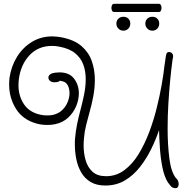

<svg xmlns="http://www.w3.org/2000/svg" viewBox="-20 -941 993 1008"><path d="M901 47Q893 47 885 43Q880 41 872 30.5Q864 20 861 16Q842 -15 832.5 -63Q823 -111 819.5 -163.5Q816 -216 815 -258Q799 -210 774 -159Q749 -108 715 -64.5Q681 -21 636 6Q591 33 533 33Q486 33 455 14Q424 -5 406 -36.5Q388 -68 380.5 -106Q373 -144 373 -182Q373 -190 373 -198Q373 -206 374 -213Q377 -251 384.5 -288Q392 -325 402 -362Q413 -403 421.5 -444.5Q430 -486 430 -526Q430 -567 417.5 -601.5Q405 -636 375 -661Q345 -686 292 -696Q282 -698 272.5 -699Q263 -700 253 -700Q181 -700 135 -651Q89 -602 79 -526Q78 -518 77.5 -509.5Q77 -501 77 -493Q77 -438 105 -395Q133 -352 191 -339Q199 -337 208.5 -336Q218 -335 227 -335Q246 -335 259 -338Q288 -345 307 -363.5Q326 -382 335.5 -406Q345 -430 345 -452Q345 -475 336 -492.5Q327 -510 309 -514Q297 -517 296 -517Q293 -517 291.5 -515Q290 -513 284 -511Q276 -509 265 -509Q251 -509 242.5 -516.5Q234 -524 234 -534Q234 -547 251 -555Q259 -558 270.5 -559.5Q282 -561 292 -561Q344 -561 369 -528Q394 -495 394 -451Q394 -418 380 -384Q366 -350 338.5 -324Q311 -298 270 -289Q260 -287 250 -286Q240 -285 230 -285Q198 -285 173 -292Q100 -312 64 -369.5Q28 -427 28 -497Q28 -506 28.5 -515Q29 -524 30 -533Q39 -594 69.5 -643Q100 -692 147.5 -721Q195 -750 255 -750Q267 -750 279 -748.5Q291 -747 303 -745Q370 -732 408 -699Q446 -666 462 -620Q478 -574 478 -522Q478 -479 469.5 -434Q461 -389 449 -348Q440 -316 432 -283.5Q424 -251 421 -217Q420 -207 419.5 -197Q419 -187 419 -177Q419 -137 429.5 -100Q440 -63 465.5 -39.5Q491 -16 537 -16Q590 -16 632.5 -47.5Q675 -79 707 -131Q739 -183 763 -246.5Q787 -310 803 -375Q819 -440 829 -497Q839 -554 843 -593Q847 -616 848.5 -630.5Q850 -645 853 -656Q856 -668 868 -668Q873 -668 880 -664Q886 -660 888 -652.5Q890 -645 888 -638Q885 -626 884 -613Q879 -577 873.5 -520.5Q868 -464 864 -398.5Q860 -333 860 -267Q860 -182 869 -110.5Q878 -39 903 -7Q903 -5 905 -5L907 -3Q918 8 918 26Q918 34 914 40.5Q910 47 901 47ZM780 -780Q764 -780 753.5 -791Q743 -802 743 -817Q743 -833 753.5 -843Q764 -853 780 -853Q796 -853 806 -843Q816 -833 816 -817Q816 -802 806 -791Q796 -780 780 -780ZM628 -780Q612 -780 601.5 -791Q591 -802 591 -817Q591 -833 601.5 -843Q612 -853 628 -853Q644 -853 654 -843Q664 -833 664 -817Q664 -802 654 -791Q644 -780 628 -780ZM579 -878Q572 -878 568.5 -884.5Q565 -891 565 -900Q565 -908 568.5 -914.5Q572 -921 579 -921H814Q821 -921 824.5 -914.5Q828 -908 828 -900Q828 -891 824.5 -884.5Q821 -878 814 -878Z"/></svg>

Font: Twinkle Star
Style: Regular
Weight: 400
Designer: Robert E. Leuschke
Foundry: Robert E. Leuschke
Version: Version 2.010; ttfautohint (v1.8.3)